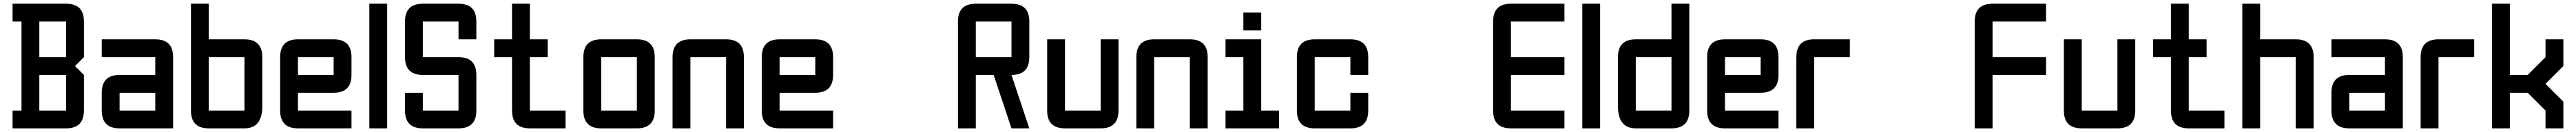

<svg xmlns="http://www.w3.org/2000/svg" viewBox="-20 -704 14102 724"><path d="M48.8 -683.6H341.8Q439.5 -683.6 439.5 -585.9V-390.6L390.6 -341.8L439.5 -293V-97.7Q439.5 0 341.8 0H48.8V-97.7H97.7V-585.9H48.8ZM341.8 -585.9H195.3V-390.6H341.8ZM341.8 -293H195.3V-97.7H341.8Z M927.7 0H634.8Q537.1 0 537.1 -97.7V-195.3Q537.1 -293 634.8 -293H830.1V-390.6H537.1V-488.3H830.1Q927.7 -488.3 927.7 -390.6ZM634.8 -97.7H830.1V-195.3H634.8Z M1025.4 -683.6H1123V-488.3H1318.4Q1416 -488.3 1416 -390.6V-122.1Q1416 0 1318.4 0H1123Q1025.4 0 1025.4 -97.7ZM1318.4 -390.6H1123V-97.7H1318.4Z M1611.3 -488.3H1806.6Q1904.3 -488.3 1904.3 -390.6V-293Q1904.3 -195.3 1806.6 -195.3H1611.3V-97.7H1904.3V0H1611.3Q1513.7 0 1513.7 -97.7V-390.6Q1513.7 -488.3 1611.3 -488.3ZM1806.6 -390.6H1611.3V-293H1806.6Z M2002 -683.6H2099.6V0H2002Z M2197.3 -195.3H2294.9V-97.7H2490.2V-293H2294.9Q2197.3 -293 2197.3 -390.6V-585.9Q2197.3 -683.6 2294.9 -683.6H2490.2Q2587.9 -683.6 2587.9 -585.9V-488.3H2490.2V-585.9H2294.9V-390.6H2490.2Q2587.9 -390.6 2587.9 -293V-97.7Q2587.9 0 2490.2 0H2294.9Q2197.3 0 2197.3 -97.7Z M2880.9 0Q2783.2 0 2783.2 -97.7V-390.6H2685.5V-488.3H2783.2V-683.6H2880.9V-488.3H2978.5V-390.6H2880.9V-97.7H3076.2V0Z M3466.8 0H3271.5Q3173.8 0 3173.8 -97.7V-390.6Q3173.8 -488.3 3271.5 -488.3H3466.8Q3564.5 -488.3 3564.5 -390.6V-97.7Q3564.5 0 3466.8 0ZM3466.8 -97.7V-390.6H3271.5V-97.7Z M3955.1 -390.6H3759.8V0H3662.1V-390.6Q3662.1 -488.3 3759.8 -488.3H3955.1Q4052.7 -488.3 4052.7 -390.6V0H3955.1Z M4248 -488.3H4443.4Q4541 -488.3 4541 -390.6V-293Q4541 -195.3 4443.4 -195.3H4248V-97.7H4541V0H4248Q4150.4 0 4150.4 -97.7V-390.6Q4150.4 -488.3 4248 -488.3ZM4443.4 -390.6H4248V-293H4443.4Z M5419.9 -293H5322.3V0H5224.6V-585.9Q5224.6 -683.6 5322.3 -683.6H5517.6Q5615.2 -683.6 5615.2 -585.9V-390.6Q5615.2 -293 5517.6 -293L5615.2 0H5517.6ZM5517.6 -390.6V-585.9H5322.3V-390.6Z M6005.9 -488.3H6103.5V-97.7Q6103.5 0 6005.9 0H5810.5Q5712.9 0 5712.9 -97.7V-488.3H5810.5V-97.7H6005.9Z M6494.1 -390.6H6298.8V0H6201.2V-390.6Q6201.2 -488.3 6298.8 -488.3H6494.1Q6591.8 -488.3 6591.8 -390.6V0H6494.1Z M6787.1 -537.1V-634.8H6884.8V-537.1ZM6689.5 0V-97.7H6787.1V-390.6H6689.5V-488.3H6884.8V-97.7H6982.4V0Z M7373 0H7177.7Q7080.1 0 7080.1 -97.7V-390.6Q7080.1 -488.3 7177.7 -488.3H7373Q7470.7 -488.3 7470.7 -390.6V-293H7373V-390.6H7177.7V-97.7H7373V-195.3H7470.7V-97.7Q7470.7 0 7373 0Z M8252 -683.6H8544.9V-585.9H8252V-390.6H8544.9V-293H8252V-97.7H8544.9V0H8252Q8154.3 0 8154.3 -97.7V-585.9Q8154.3 -683.6 8252 -683.6Z M8642.6 -683.6H8740.2V0H8642.6Z M9228.5 -97.7Q9228.5 0 9130.9 0H8935.5Q8837.9 0 8837.9 -122.1V-390.6Q8837.9 -488.3 8935.5 -488.3H9130.9V-683.6H9228.5ZM8935.5 -97.7H9130.9V-390.6H8935.5Z M9423.8 -488.3H9619.1Q9716.8 -488.3 9716.8 -390.6V-293Q9716.8 -195.3 9619.1 -195.3H9423.8V-97.7H9716.8V0H9423.8Q9326.2 0 9326.2 -97.7V-390.6Q9326.2 -488.3 9423.8 -488.3ZM9619.1 -390.6H9423.8V-293H9619.1Z M9912.1 -488.3H10107.4V-390.6H9912.1V0H9814.5V-390.6Q9814.5 -488.3 9912.1 -488.3Z M10888.7 -683.6H11181.6V-585.9H10888.7V-390.6H11181.6V-293H10888.7V0H10791V-585.9Q10791 -683.6 10888.7 -683.6Z M11572.3 -488.3H11669.9V-97.7Q11669.9 0 11572.3 0H11377Q11279.3 0 11279.3 -97.7V-488.3H11377V-97.7H11572.3Z M11962.9 0Q11865.2 0 11865.2 -97.7V-390.6H11767.6V-488.3H11865.2V-683.6H11962.9V-488.3H12060.5V-390.6H11962.9V-97.7H12158.2V0Z M12255.9 -683.6H12353.5V-488.3H12548.8Q12646.5 -488.3 12646.5 -390.6V0H12548.8V-390.6H12353.5V0H12255.9Z M13134.8 0H12841.8Q12744.1 0 12744.1 -97.7V-195.3Q12744.1 -293 12841.8 -293H13037.1V-390.6H12744.1V-488.3H13037.1Q13134.8 -488.3 13134.8 -390.6ZM12841.8 -97.7H13037.1V-195.3H12841.8Z M13330.1 -488.3H13525.4V-390.6H13330.1V0H13232.4V-390.6Q13232.4 -488.3 13330.1 -488.3Z M13623 -683.6H13720.7V-293H13818.4L13916 -390.6V-488.3H14013.7V-341.8L13916 -244.1L14013.7 -146.5V0H13916V-97.7L13818.4 -195.3H13720.7V0H13623Z"/></svg>

Font: BabelStone Runic Elder Futhark
Style: Regular
Weight: 400
Designer: Andrew West
Foundry: BabelStone
Version: Version 3.005 March 14, 2022